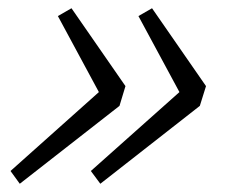

<svg xmlns="http://www.w3.org/2000/svg" viewBox="-20 -494 569 466"><path d="M270 -237 28 -48 5.5 -79 220 -270.5 120.5 -455 153.5 -474 284.5 -285ZM465 -237 223.5 -48 200.5 -79 415.5 -270.5 316 -455 349 -474 480 -285Z"/></svg>

Font: Newsreader 6pt Light
Style: Italic
Weight: 300
Italic angle: -17°
Designer: Hugues Gentile
Foundry: Production Type
Version: Version 1.003; ttfautohint (v1.8.3)